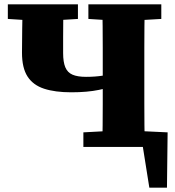

<svg xmlns="http://www.w3.org/2000/svg" viewBox="-20 -675 806 882"><path d="M580 0V-75L750 -67L747 187H666L628 -52L691 0ZM141 -580 16 -588V-655H338V-588L206 -580ZM307 -251Q233 -251 182.5 -267.5Q132 -284 106.5 -323.5Q81 -363 81 -433Q81 -487 82 -543Q83 -599 84 -655H271Q271 -618 270.5 -578.5Q270 -539 270 -501.5Q270 -464 270 -431Q270 -390 280 -366Q290 -342 313 -332Q336 -322 375 -322Q417 -322 452 -327.5Q487 -333 527 -347V-287Q487 -273 434 -262Q381 -251 307 -251ZM363 0V-67L512 -75H582L721 -67V0ZM450 0Q451 -50 451.5 -99Q452 -148 452 -196.5Q452 -245 452 -292V-356Q452 -406 452 -455.5Q452 -505 451.5 -555Q451 -605 450 -655H645Q644 -606 643.5 -556Q643 -506 643 -456Q643 -406 643 -356V-299Q643 -250 643 -200Q643 -150 643.5 -100Q644 -50 645 0ZM512 -580 386 -588V-655H721V-588L582 -580Z"/></svg>

Font: Source Serif 4 ExtraBold
Style: Regular
Weight: 800
Designer: Frank Grießhammer
Foundry: Adobe Systems Incorporated
Version: Version 4.004;hotconv 1.0.116;makeotfexe 2.5.65601